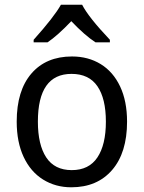

<svg xmlns="http://www.w3.org/2000/svg" viewBox="-20 -786 610 816"><path d="M283 10Q216 10 163 -23Q110 -56 80.5 -119Q51 -182 51 -269Q51 -401 113.5 -473.5Q176 -546 286 -546Q355 -546 408 -513.5Q461 -481 490.5 -418.5Q520 -356 520 -269Q520 -137 456.5 -63.5Q393 10 283 10ZM285 -63Q358 -63 394 -117Q430 -171 430 -269Q430 -367 394 -419.5Q358 -472 284 -472Q141 -472 141 -269Q141 -171 176.5 -117Q212 -63 285 -63ZM447 -617V-606H386Q341 -635 283 -696Q225 -635 182 -606H123V-617Q210 -714 239 -766H329Q356 -713 447 -617Z"/></svg>

Font: Noto Sans Display
Style: Regular
Weight: 400
Designer: Monotype Design team
Foundry: Monotype Imaging Inc.
Version: Version 1.000